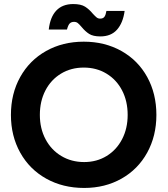

<svg xmlns="http://www.w3.org/2000/svg" viewBox="-20 -917 828 949"><path d="M34 -349Q34 -454 80 -536.5Q126 -619 208 -665Q290 -711 394 -711Q498 -711 580 -665Q662 -619 707.5 -536.5Q753 -454 753 -349Q753 -245 707.5 -162.5Q662 -80 580.5 -34Q499 12 396 12Q291 12 208.5 -34Q126 -80 80 -162.5Q34 -245 34 -349ZM396 -116Q458 -116 507 -146Q556 -176 583.5 -229Q611 -282 611 -349Q611 -417 583.5 -470Q556 -523 506.5 -553Q457 -583 394 -583Q331 -583 281.5 -553Q232 -523 204.5 -470Q177 -417 177 -349Q177 -282 205 -229Q233 -176 283 -146Q333 -116 396 -116ZM383 -784Q372 -797 364.5 -803Q357 -809 346 -809Q333 -809 325 -801.5Q317 -794 311 -771H221Q228 -833 258.5 -865Q289 -897 342 -897Q380 -897 400.5 -884Q421 -871 439 -849Q451 -836 458 -830.5Q465 -825 475 -825Q490 -825 496.5 -834.5Q503 -844 506 -863H596Q588 -804 558.5 -770.5Q529 -737 476 -737Q440 -737 420.5 -749.5Q401 -762 383 -784Z"/></svg>

Font: Oak Sans
Style: Bold
Weight: 700
Designer: Erik Kennedy, Walven
Foundry: Erik Kennedy, Walven
Version: Version 1.000